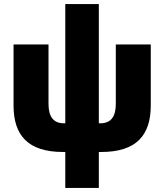

<svg xmlns="http://www.w3.org/2000/svg" viewBox="-20 -740 813 950"><path d="M292 12H303V190H469V12H481C654 12 726 -70 726 -218V-520H553V-226C553 -162 528 -130 477 -130H469V-720H303V-130H296C245 -130 220 -162 220 -226V-520H47V-218C47 -70 119 12 292 12Z"/></svg>

Font: Fixel Text ExtraBold
Style: Regular
Weight: 800
Width: 4
Designer: AlfaBravo + MacPaw
Foundry: Kyrylo Tkachov, Marchela Mozhyna, Serhii Makarenko, Maria Weinstein, Zakhar Kryvoshyya
Version: Version 1.211